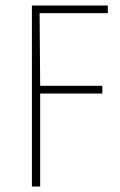

<svg xmlns="http://www.w3.org/2000/svg" viewBox="-20 -498 438 698"><path d="M96 180H126V-158H352V-186H126L124 -450H372V-478H96Z"/></svg>

Font: Source Sans Pro ExtraLight
Style: Regular
Weight: 200
Designer: Paul D. Hunt
Foundry: Adobe Systems Incorporated
Version: Version 3.006;hotconv 1.0.111;makeotfexe 2.5.65597